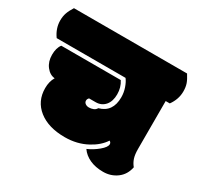

<svg xmlns="http://www.w3.org/2000/svg" viewBox="-184 -816 1015 987"><g transform="rotate(30 323.5 -323.0)"><path d="M689 -560.1Q689 -585.9 682.4 -605Q675.8 -624 659.2 -649.9H-12.2Q-27.8 -625.5 -34.9 -605.2Q-42 -585 -42 -560.1Q-42 -513.7 -12.2 -472.2H396.5Q409.2 -456.1 418.5 -429.2Q427.7 -402.3 427.7 -374.5Q427.7 -287.1 353 -267.1Q347.2 -255.9 334.7 -251Q322.3 -246.1 309.3 -246.1Q296.4 -246.1 287.6 -252.7Q278.8 -259.3 278.8 -269.5Q278.8 -279.8 287.1 -287.1H326.2Q359.9 -287.1 381.3 -311.5Q401.9 -335.9 401.9 -377.2Q401.9 -418.5 380.9 -450.2H27.8Q9.8 -427.2 9.8 -386.7Q9.8 -346.2 31 -318.6Q52.2 -291 82 -288.1Q64.9 -259.8 64.9 -220.2Q64.9 -143.1 122.6 -97.4Q180.2 -51.8 277.8 -51.8Q351.1 -51.8 409.7 -84Q460.4 -111.3 486.8 -151.9Q497.1 -146.5 497.1 -136.2Q497.1 -118.7 467.8 -94.2Q438.5 -69.8 404.8 -55.2Q423.8 -27.3 457.8 -11.7Q491.7 3.9 537.6 3.9Q583.5 3.9 618.7 -22.2Q653.8 -48.3 663.1 -95.2Q648.9 -112.3 641.8 -133.5Q634.8 -154.8 634.8 -188V-472.2H659.2Q689 -513.7 689 -560.1Z"/></g></svg>

Font: Friends & Family
Style: Regular
Weight: 400
Designer: Sarang Kulkarni, Maithili Shingre, Noopur Datye
Foundry: Ek Type
Version: Version 1.000;hotconv 1.0.117;makeotfexe 2.5.65602